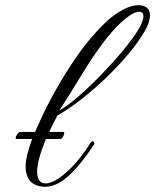

<svg xmlns="http://www.w3.org/2000/svg" viewBox="-20 -706 594 735"><path d="M151 9Q147 9 142 8.5Q137 8 132 7Q103 0 90.5 -19.5Q78 -39 78 -67Q78 -89 84.5 -114.5Q91 -140 101 -168Q118 -212 143.5 -265.5Q169 -319 201.5 -375.5Q234 -432 270.5 -485Q307 -538 346 -581Q369 -607 392.5 -628Q416 -649 439 -662Q478 -686 511 -686Q531 -686 542.5 -676.5Q554 -667 554 -647Q554 -634 548.5 -617.5Q543 -601 530 -580Q505 -538 465.5 -492Q426 -446 380 -402.5Q334 -359 287.5 -323Q241 -287 200 -264Q180 -228 162 -187.5Q144 -147 133 -110.5Q122 -74 122 -48Q122 -28 130 -16Q138 -4 155 -4Q177 -4 206 -24Q235 -44 266.5 -78.5Q298 -113 326 -159Q331 -165 336 -165Q339 -165 340.5 -161Q342 -157 340 -153Q291 -78 244.5 -34.5Q198 9 151 9ZM207 -283Q239 -301 281.5 -338Q324 -375 368 -420.5Q412 -466 449.5 -511Q487 -556 508 -590Q519 -608 524 -621Q529 -634 529 -643Q529 -661 513 -661Q492 -661 457 -632Q432 -611 410 -585.5Q388 -560 379 -548Q333 -487 290 -415.5Q247 -344 207 -283ZM43 -174Q40 -174 40 -178Q40 -183 46 -192Q52 -201 58 -201H224Q226 -201 226 -198Q226 -192 221.5 -183Q217 -174 210 -174Z"/></svg>

Font: Fleur De Leah
Style: Regular
Weight: 400
Designer: Robert E. Leuschke
Foundry: Robert E. Leuschke
Version: Version 1.010; ttfautohint (v1.8.3)